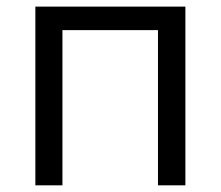

<svg xmlns="http://www.w3.org/2000/svg" viewBox="-20 -555 661 575"><path d="M167 0H85.9V-535.2H535.2V0H453.1V-464.8H167Z"/></svg>

Font: Open Sans ACDW
Style: acdw
Weight: 400
Foundry: Ascender Corporation
Version: Version 1.10